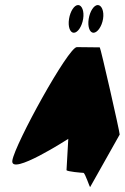

<svg xmlns="http://www.w3.org/2000/svg" viewBox="-20 -750 495 762"><path d="M29 -113C19 -49 251 -199 251 -199L244 -75C244 -69 306 -64 311 -64C318 -64 337 -2 338 -8L455 -216C456 -224 379 -562 376 -562C376 -562 319 -563 285 -563C251 -563 39 -178 29 -113ZM254 -675C249 -644 258 -620 273 -620C288 -620 305 -644 310 -675C315 -706 305 -730 290 -730C275 -730 259 -706 254 -675ZM332 -675C327 -644 336 -620 351 -620C366 -620 384 -644 389 -675C394 -706 383 -730 368 -730C353 -730 337 -706 332 -675Z"/></svg>

Font: Ampere
Style: SCUltCndIta
Weight: 400
Version: Version 1